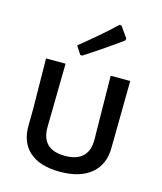

<svg xmlns="http://www.w3.org/2000/svg" viewBox="-113 -831 778 921"><g transform="rotate(15 276.0 -370.5)"><path d="M366 -748 376 -747 414 -693 412 -683Q333 -625 231 -559L221 -560L195 -600Q300 -685 366 -748ZM485 -501 482 -246 481 -172Q482 -87 427 -40Q372 7 271 7Q171 7 119 -39.5Q67 -86 69 -172L70 -249L67 -501H164L159 -187Q158 -130 187 -101.5Q216 -73 275 -73Q333 -73 363 -101.5Q393 -130 392 -187L388 -501Z"/></g></svg>

Font: Alegreya Sans SC Medium
Style: Regular
Weight: 500
Designer: Juan Pablo del Peral
Foundry: Huerta Tipografica
Version: Version 2.001;PS 002.001;hotconv 1.0.88;makeotf.lib2.5.64775